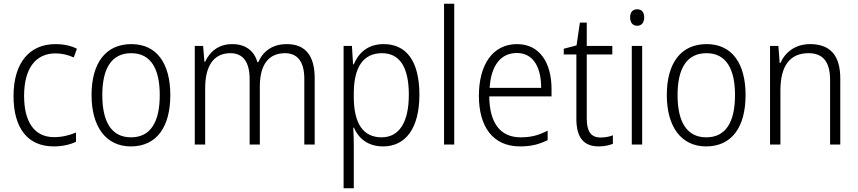

<svg xmlns="http://www.w3.org/2000/svg" viewBox="-20 -780 4631 1036"><path d="M270 10C317 10 359 0 390 -15V-65C355 -50 315 -40 272 -40C161 -40 110 -128 110 -263C110 -409 171 -492 280 -492C312 -492 348 -484 378 -470L395 -517C364 -533 324 -542 279 -542C140 -542 53 -442 53 -262C53 -89 129 10 270 10Z M899 -267C899 -436 827 -542 689 -542C551 -542 474 -441 474 -267C474 -96 552 10 686 10C826 10 899 -96 899 -267ZM532 -267C532 -411 582 -493 688 -493C797 -493 842 -404 842 -267C842 -124 794 -39 687 -39C580 -39 532 -125 532 -267Z M1528 -542C1452 -542 1401 -506 1373 -444H1369C1352 -505 1306 -542 1233 -542C1157 -542 1111 -499 1087 -447H1083L1076 -532H1031V0H1087V-304C1087 -423 1132 -493 1223 -493C1287 -493 1327 -452 1327 -352V0H1382V-313C1382 -432 1430 -493 1518 -493C1582 -493 1622 -451 1622 -355V0H1678V-359C1678 -485 1623 -542 1528 -542Z M2050 -542C1963 -542 1914 -493 1889 -433H1885L1879 -532H1834V236H1889V4C1889 -26 1888 -62 1886 -91H1890C1913 -36 1963 10 2047 10C2168 10 2243 -87 2243 -269C2243 -450 2173 -542 2050 -542ZM2041 -493C2139 -493 2186 -414 2186 -269C2186 -117 2132 -39 2039 -39C1940 -39 1889 -113 1889 -257V-280C1890 -416 1939 -493 2041 -493Z M2431 0V-760H2376V0Z M2770 -542C2637 -542 2564 -429 2564 -263C2564 -97 2639 10 2786 10C2845 10 2889 -1 2935 -24V-75C2884 -49 2844 -39 2789 -39C2680 -39 2621 -116 2620 -260H2956V-300C2956 -437 2895 -542 2770 -542ZM2769 -494C2859 -494 2900 -415 2900 -306H2622C2630 -430 2684 -494 2769 -494Z M3221 -38C3167 -38 3146 -73 3146 -141V-486H3284V-532H3146V-658H3109L3091 -535L3022 -517V-486H3090V-139C3090 -36 3131 10 3211 10C3241 10 3267 4 3287 -4V-50C3270 -43 3246 -38 3221 -38Z M3418 -730C3393 -730 3380 -713 3380 -686C3380 -658 3394 -641 3418 -641C3442 -641 3456 -658 3456 -686C3456 -713 3443 -730 3418 -730ZM3445 -532H3389V0H3445Z M4003 -267C4003 -436 3931 -542 3793 -542C3655 -542 3578 -441 3578 -267C3578 -96 3656 10 3790 10C3930 10 4003 -96 4003 -267ZM3636 -267C3636 -411 3686 -493 3792 -493C3901 -493 3946 -404 3946 -267C3946 -124 3898 -39 3791 -39C3684 -39 3636 -125 3636 -267Z M4351 -542C4270 -542 4216 -497 4191 -440H4187L4180 -532H4135V0H4191V-292C4191 -427 4244 -493 4343 -493C4419 -493 4459 -448 4459 -349V0H4514V-356C4514 -484 4457 -542 4351 -542Z"/></svg>

Font: Noto Sans Gujarati SemiCondensed Light
Style: Regular
Weight: 300
Width: 4
Designer: Jelle Bosma - Monotype Design Team, Universal Thirst
Foundry: Monotype Imaging Inc.
Version: Version 2.106